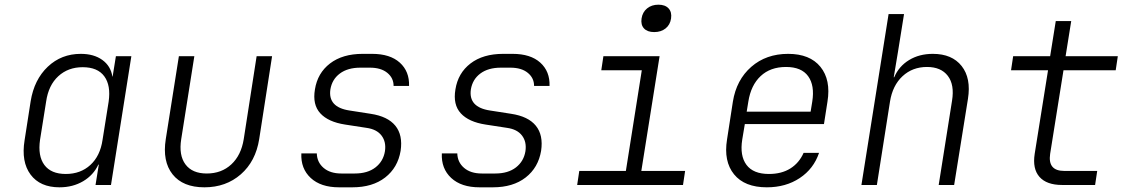

<svg xmlns="http://www.w3.org/2000/svg" viewBox="-20 -790 4840 820"><path d="M234 10Q151 10 110.5 -44.5Q70 -99 85 -191L111 -358Q126 -450 184 -505Q242 -560 325 -560Q381 -560 417 -534Q453 -508 460 -463H461L475 -550H541L454 0H388L402 -87H400Q379 -42 335 -16Q291 10 234 10ZM261 -47Q324 -47 366 -85.5Q408 -124 418 -193L444 -356Q454 -425 425.5 -464Q397 -503 333 -503Q271 -503 229 -464.5Q187 -426 177 -356L151 -193Q141 -124 169.5 -85.5Q198 -47 261 -47Z M853 10Q761 10 717 -45.5Q673 -101 688 -196L744 -550H810L754 -196Q743 -127 772 -88Q801 -49 863 -49Q926 -49 968 -88Q1010 -127 1021 -196L1076 -550H1142L1087 -196Q1072 -101 1008.5 -45.5Q945 10 853 10Z M1428 10Q1350 10 1307 -30Q1264 -70 1267 -135H1333Q1334 -97 1362 -73Q1390 -49 1438 -49H1495Q1550 -49 1583.5 -75Q1617 -101 1624 -144Q1630 -184 1609.5 -211Q1589 -238 1545 -244L1454 -258Q1382 -269 1348 -306Q1314 -343 1325 -408Q1336 -478 1389.5 -519Q1443 -560 1529 -560H1569Q1646 -560 1687.5 -522.5Q1729 -485 1727 -423H1661Q1661 -457 1634 -479Q1607 -501 1560 -501H1519Q1465 -501 1431.5 -476Q1398 -451 1391 -408Q1380 -332 1473 -318L1563 -304Q1636 -293 1668.5 -253Q1701 -213 1691 -146Q1679 -74 1625 -32Q1571 10 1485 10Z M2028 10Q1950 10 1907 -30Q1864 -70 1867 -135H1933Q1934 -97 1962 -73Q1990 -49 2038 -49H2095Q2150 -49 2183.5 -75Q2217 -101 2224 -144Q2230 -184 2209.5 -211Q2189 -238 2145 -244L2054 -258Q1982 -269 1948 -306Q1914 -343 1925 -408Q1936 -478 1989.5 -519Q2043 -560 2129 -560H2169Q2246 -560 2287.5 -522.5Q2329 -485 2327 -423H2261Q2261 -457 2234 -479Q2207 -501 2160 -501H2119Q2065 -501 2031.5 -476Q1998 -451 1991 -408Q1980 -332 2073 -318L2163 -304Q2236 -293 2268.5 -253Q2301 -213 2291 -146Q2279 -74 2225 -32Q2171 10 2085 10Z M2445 0 2454 -60H2653L2721 -490H2548L2557 -550H2797L2719 -60H2906L2897 0ZM2774 -653Q2745 -653 2730.5 -668.5Q2716 -684 2720 -711Q2724 -738 2743.5 -754Q2763 -770 2792 -770Q2821 -770 2835.5 -754Q2850 -738 2846 -711Q2842 -684 2822.5 -668.5Q2803 -653 2774 -653Z M3255 10Q3160 10 3115 -45.5Q3070 -101 3085 -194L3110 -356Q3125 -449 3188.5 -504.5Q3252 -560 3346 -560Q3439 -560 3484 -504.5Q3529 -449 3514 -356L3499 -260H3161L3150 -194Q3139 -125 3168 -86Q3197 -47 3264 -47Q3318 -47 3355.5 -70.5Q3393 -94 3412 -137H3478Q3455 -69 3395.5 -29.5Q3336 10 3255 10ZM3169 -313H3442L3449 -356Q3460 -425 3431.5 -464.5Q3403 -504 3337 -504Q3270 -504 3228.5 -465Q3187 -426 3176 -356Z M3659 0 3775 -730H3841L3815 -568L3797 -460H3799Q3819 -507 3862.5 -533.5Q3906 -560 3964 -560Q4046 -560 4087 -508Q4128 -456 4114 -368L4055 0H3989L4046 -360Q4057 -428 4028 -466Q3999 -504 3939 -504Q3877 -504 3834.5 -464.5Q3792 -425 3781 -356L3725 0Z M4516 0Q4450 0 4419.5 -34.5Q4389 -69 4399 -133L4456 -490H4298L4307 -550H4465L4489 -700H4555L4531 -550H4754L4745 -490H4522L4465 -133Q4454 -60 4525 -60H4666L4657 0Z"/></svg>

Font: NKDuy Mono ExtraLight
Style: Italic
Weight: 200
Italic angle: -9°
Monospace: yes
Designer: NKDuy
Foundry: NKDuy
Version: Version 2.251; ttfautohint (v1.8.4.7-5d5b)